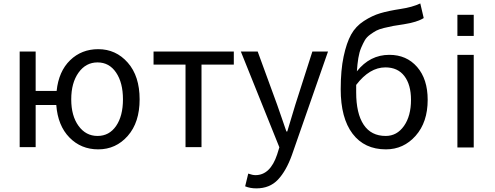

<svg xmlns="http://www.w3.org/2000/svg" viewBox="-20 -836 2815 1091"><path d="M426.3 -120.6Q467.8 -63.5 534.2 -63.5Q600.6 -63.5 639.6 -120.1Q678.7 -176.8 678.7 -271.5Q678.7 -366.2 639.6 -423.8Q600.6 -481.4 534.2 -481.4Q467.8 -481.4 426.3 -423.3Q384.8 -365.2 384.8 -271.5Q384.8 -177.7 426.3 -120.6ZM182.6 -319.3H301.8Q313.5 -430.7 378.4 -493.7Q443.4 -556.6 538.1 -556.6Q638.7 -556.6 706.1 -480Q773.4 -403.3 773.4 -271.5Q773.4 -140.6 706.1 -64Q638.7 12.7 538.1 12.7Q440.4 12.7 374.5 -54.7Q308.6 -122.1 299.8 -239.3H182.6V0H91.8V-543H182.6Z M1034.2 0V-468.8H852.5V-543H1308.6V-468.8H1125V0Z M1436.5 234.4Q1401.4 234.4 1373 222.7L1390.6 150.4Q1415 159.2 1431.6 159.2Q1515.6 159.2 1554.7 42L1567.4 1L1348.6 -543H1444.3L1554.7 -241.2Q1563.5 -215.8 1582 -162.6Q1600.6 -109.4 1607.4 -88.9H1612.3Q1648.4 -209 1658.2 -241.2L1754.9 -543H1843.8L1638.7 44.9Q1606.4 134.8 1559.6 184.6Q1512.7 234.4 1436.5 234.4Z M2171.9 -63.5Q2235.4 -63.5 2275.4 -120.1Q2315.4 -176.8 2315.4 -268.6Q2315.4 -354.5 2277.8 -403.8Q2240.2 -453.1 2169.9 -453.1Q2080.1 -453.1 2003.9 -353.5V-311.5Q2003.9 -191.4 2046.4 -127.4Q2088.9 -63.5 2171.9 -63.5ZM2368.2 -816.4 2387.7 -733.4Q2350.6 -710 2275.4 -698.2Q2235.4 -692.4 2213.9 -688.5Q2192.4 -684.6 2162.6 -677.2Q2132.8 -669.9 2117.7 -661.6Q2102.5 -653.3 2083 -639.2Q2063.5 -625 2053.2 -607.4Q2043 -589.8 2032.2 -564.5Q2021.5 -539.1 2016.1 -505.9Q2010.7 -472.7 2007.8 -430.7Q2082 -524.4 2192.4 -524.4Q2290 -524.4 2350.1 -455.6Q2410.2 -386.7 2410.2 -268.6Q2410.2 -141.6 2341.8 -64.5Q2273.4 12.7 2172.9 12.7Q2050.8 12.7 1983.4 -76.2Q1916 -165 1916 -329.1Q1916 -437.5 1932.6 -515.1Q1949.2 -592.8 1975.1 -639.6Q2001 -686.5 2047.9 -716.8Q2094.7 -747.1 2140.6 -760.7Q2186.5 -774.4 2256.8 -785.2Q2322.3 -794.9 2368.2 -816.4Z M2579.1 -631.8V-752H2671.9V-631.8ZM2579.1 2V-524.4H2671.9V2Z"/></svg>

Font: Gen Shin Gothic Regular
Style: Regular
Weight: 400
Designer: [Source Han Sans]
Ryoko NISHIZUKA  (kana & ideographs); Paul D. Hunt (Latin, Greek & Cyrillic); Wenlong ZHANG  (bopomofo
Version: Version 1.002.20150607